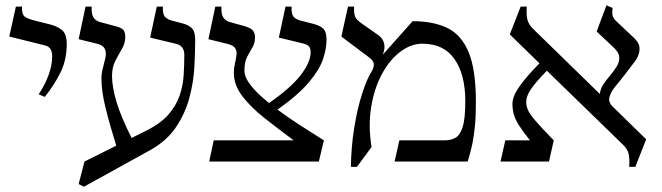

<svg xmlns="http://www.w3.org/2000/svg" viewBox="-20 -610 2500 725"><path d="M232 -444Q232 -384 208.5 -336.5Q185 -289 149 -244L126 -254Q149 -288 163 -325.5Q177 -363 177 -397Q177 -413 171 -424Q165 -435 148 -439L15 -472L40 -585H63Q62 -557 72.5 -548Q83 -539 116 -531L172 -517Q196 -511 214 -496.5Q232 -482 232 -444Z M626 -533 668 -522Q692 -516 704.5 -503.5Q717 -491 717 -460Q717 -415 714 -358Q711 -301 695.5 -242Q680 -183 645 -130.5Q610 -78 547 -43L297 95L277 85L299 0L419 -60Q394 -140 378.5 -203Q363 -266 363 -315Q363 -333 368.5 -353Q374 -373 378 -391.5Q382 -410 376.5 -424Q371 -438 350 -444L277 -462L303 -585H326Q325 -556 333 -544Q341 -532 357 -527L420 -510Q439 -505 446 -496.5Q453 -488 453 -470Q453 -447 440.5 -425.5Q428 -404 415.5 -380Q403 -356 403 -323Q403 -282 420 -225Q437 -168 477 -89L533 -117Q587 -144 616 -177.5Q645 -211 658 -248.5Q671 -286 673.5 -325.5Q676 -365 676 -403Q676 -438 643 -445L547 -468L572 -585H595Q594 -557 602 -547.5Q610 -538 626 -533Z M1213 -460Q1213 -427 1200 -387.5Q1187 -348 1147.5 -300.5Q1108 -253 1028 -196Q1064 -169 1108 -140.5Q1152 -112 1203 -80L1184 0H770L787 -80H1089Q1031 -123 979 -164Q927 -205 895 -247Q863 -289 863 -335Q863 -353 867 -370Q871 -387 873 -402Q875 -417 868 -428Q861 -439 840 -444L767 -462L793 -585H816Q815 -556 823 -544Q831 -532 847 -527L901 -512Q927 -505 935 -494.5Q943 -484 943 -470Q943 -447 933 -430.5Q923 -414 913 -395Q903 -376 903 -343Q903 -318 927.5 -287Q952 -256 996 -221Q1078 -278 1115.5 -326.5Q1153 -375 1153 -413Q1153 -428 1146 -435.5Q1139 -443 1120 -447L1033 -468L1058 -585H1081Q1080 -557 1088 -547.5Q1096 -538 1112 -533L1163 -520Q1187 -514 1200 -502.5Q1213 -491 1213 -460Z M1425 -403 1538 -530Q1616 -530 1669 -504.5Q1722 -479 1749.5 -413Q1777 -347 1777 -225Q1777 -172 1773.5 -135Q1770 -98 1763.5 -66.5Q1757 -35 1746 0H1470L1488 -80H1659Q1682 -80 1699.5 -89.5Q1717 -99 1727 -130.5Q1737 -162 1737 -228Q1737 -328 1696.5 -386.5Q1656 -445 1575 -445Q1532 -445 1491.5 -414.5Q1451 -384 1422 -330Q1393 -276 1381.5 -205.5Q1370 -135 1383 -55L1328 20H1305Q1306 -55 1317.5 -127Q1329 -199 1347.5 -256.5Q1366 -314 1385 -343Q1392 -356 1391.5 -368Q1391 -380 1374 -393L1269 -472L1294 -585H1317Q1316 -557 1321.5 -546Q1327 -535 1342 -524L1409 -477Q1426 -465 1430.5 -445.5Q1435 -426 1425 -403Z M1870 0 1888 -80H1981Q1955 -113 1940.5 -135.5Q1926 -158 1920.5 -177Q1915 -196 1915 -218Q1915 -246 1941 -283Q1967 -320 2017 -371L1905 -480L1946 -585H1969Q1967 -554 1971.5 -536Q1976 -518 1993 -501L2274 -227L2245 -255Q2247 -275 2259 -292.5Q2271 -310 2285 -326.5Q2299 -343 2309 -359.5Q2319 -376 2318.5 -393Q2318 -410 2300 -428L2233 -491L2270 -590L2293 -580Q2291 -561 2293 -551.5Q2295 -542 2306 -531L2375 -466Q2395 -447 2395 -426Q2395 -402 2378 -379Q2361 -356 2343 -333Q2324 -308 2305.5 -286Q2287 -264 2281.5 -244Q2276 -224 2294 -207L2420 -84L2379 20H2356Q2358 -12 2353.5 -30Q2349 -48 2332 -64L2045 -343Q2003 -300 1985 -273.5Q1967 -247 1967 -225Q1967 -211 1973 -196Q1979 -181 2001.5 -154.5Q2024 -128 2071 -80L2053 0Z"/></svg>

Font: Bona Nova
Style: Regular
Weight: 400
Designer: Mateusz Machalski
Foundry: Capitalics
Version: Version 4.001; ttfautohint (v1.8.3)